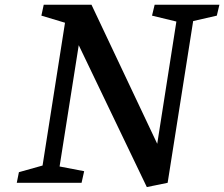

<svg xmlns="http://www.w3.org/2000/svg" viewBox="-20 -755 926 793"><path d="M586.4 17.6 305.2 -568.4 226.1 -67.4 327.6 -47.9 316.9 0H49.3L58.1 -43.9L155.8 -71.3L248.5 -661.1L150.9 -690.4L160.6 -735.4H357.9L629.4 -161.1L708.5 -666L607.9 -690.4L618.7 -735.4H886.2L875.5 -690.4L777.8 -668L672.4 0Z"/></svg>

Font: Neuton
Style: Italic
Weight: 400
Italic angle: -9°
Designer: Brian M Zick
Version: Version 1.32